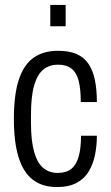

<svg xmlns="http://www.w3.org/2000/svg" viewBox="-20 -743 447 775"><path d="M210 12Q151 12 112.5 -17.5Q74 -47 55 -108Q36 -169 36 -263Q36 -361 56 -421.5Q76 -482 115.5 -510Q155 -538 214 -538Q259 -538 289 -525Q319 -512 337 -485.5Q355 -459 363 -420.5Q371 -382 371 -331H306Q306 -384 297.5 -417Q289 -450 268.5 -466Q248 -482 213 -482Q181 -482 156.5 -463.5Q132 -445 118.5 -400.5Q105 -356 105 -277V-247Q105 -176 117.5 -131Q130 -86 154 -65.5Q178 -45 212 -45Q248 -45 268.5 -62Q289 -79 298 -112.5Q307 -146 307 -195H371Q371 -155 363.5 -118Q356 -81 338.5 -51.5Q321 -22 289.5 -5Q258 12 210 12ZM183 -637V-723H245V-637Z"/></svg>

Font: Archivo Condensed Light
Style: Regular
Weight: 300
Width: 3
Designer: Hector Gatti
Foundry: Omnibus-Type
Version: Version 2.001